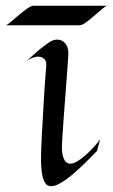

<svg xmlns="http://www.w3.org/2000/svg" viewBox="-63 -628 387 657"><path d="M279.8 -151.9 269 -111.8Q260.7 -103.5 248.8 -91.1Q236.8 -78.6 222.4 -64.7Q208 -50.8 192.4 -37.1Q176.8 -23.4 161.6 -12.7Q146.5 -2 132.6 4.2Q118.7 10.3 107.9 8.8Q98.1 7.8 92.3 -0.7Q86.4 -9.3 83.3 -21.5Q80.1 -33.7 78.9 -48.6Q77.6 -63.5 77.4 -77.4Q77.1 -91.3 77.6 -103Q78.1 -114.7 78.1 -121.1Q79.1 -141.1 80.3 -166.5Q81.5 -191.9 83.3 -219.5Q85 -247.1 86.4 -274.7Q87.9 -302.2 89.6 -326.9Q91.3 -351.6 92.8 -371.1Q94.2 -390.6 95.2 -401.9Q96.7 -418.9 88.4 -426.5Q80.1 -434.1 67.9 -434.1Q56.6 -434.1 44.4 -428.5Q32.2 -422.9 22.9 -413.1Q43.5 -433.6 59.1 -447.3Q74.7 -460.9 85.9 -469.2Q98.6 -479 107.9 -484.9Q120.1 -492.2 131.6 -492.4Q143.1 -492.7 152.1 -486.8Q161.1 -481 166.3 -469.7Q171.4 -458.5 170.9 -442.9Q170.4 -432.1 168.7 -408.4Q167 -384.8 164.8 -354.5Q162.6 -324.2 159.9 -290.5Q157.2 -256.8 155 -225.6Q152.8 -194.3 151.1 -168.9Q149.4 -143.6 148.9 -129.9Q147.9 -102.1 155.3 -85Q162.6 -67.9 178.2 -67.9Q186 -67.9 195.6 -72.8Q205.1 -77.6 215.1 -85.2Q225.1 -92.8 235.4 -102.1Q245.6 -111.3 254.2 -120.6Q262.7 -129.9 269.5 -138.2Q276.4 -146.5 279.8 -151.9ZM303.7 -608.4Q298.8 -607.9 286.6 -597.4Q274.4 -586.9 260 -574.5Q245.6 -562 231.7 -551.8Q217.8 -541.5 209.5 -541.5H-43.5Q-40 -542 -33.4 -547.1Q-26.9 -552.2 -18.1 -559.8Q-9.3 -567.4 0.5 -575.7Q10.3 -584 19.8 -591.3Q29.3 -598.6 37.6 -603.5Q45.9 -608.4 51.8 -608.4Z"/></svg>

Font: Quintessential
Style: Regular
Weight: 400
Designer: Astigmatic (AOETI)
Foundry: Astigmatic (AOETI)
Version: Version 1.000